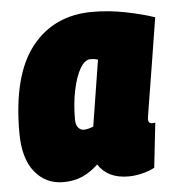

<svg xmlns="http://www.w3.org/2000/svg" viewBox="-46 -603 597 655"><g transform="rotate(-5 253.0 -275.0)"><path d="M368 10Q297 10 265 -40Q239 -15 210 -2.5Q181 10 145 10Q85 10 47.5 -36.5Q10 -83 10 -171Q10 -368 86 -464Q162 -560 294 -560Q351 -560 408 -548.5Q465 -537 506 -523Q491 -428 481 -366.5Q471 -305 465 -268Q459 -231 456 -212.5Q453 -194 452 -187Q451 -180 451 -179Q451 -164 464 -164Q466 -164 469 -164Q472 -164 475 -165L458 -12Q443 -3 417.5 3.5Q392 10 368 10ZM263 -170 299 -396Q293 -398 286.5 -399Q280 -400 274 -400Q254 -400 238 -372.5Q222 -345 212.5 -299.5Q203 -254 203 -200Q203 -181 211 -171.5Q219 -162 230 -162Q238 -162 247 -164.5Q256 -167 263 -170Z"/></g></svg>

Font: Georama Semi Condensed Black
Style: Italic
Weight: 900
Width: 4
Italic angle: -9°
Designer: Jean-Baptiste Levee
Foundry: Production Type
Version: Version 1.000